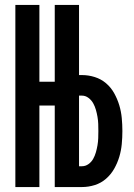

<svg xmlns="http://www.w3.org/2000/svg" viewBox="-20 -755 540 775"><path d="M42 0V-735H139V-425H201V-735H299V-452H311Q337 -452 362.5 -444Q388 -436 408 -419Q428 -402 441 -378.5Q454 -355 461.5 -330Q469 -305 471.5 -278.5Q474 -252 474 -226Q474 -200 471.5 -173.5Q469 -147 461.5 -122Q454 -97 441 -74Q428 -51 408 -33.5Q388 -16 362.5 -8Q337 0 311 0H201V-329H139V0ZM311 -84Q325 -84 337 -92.5Q349 -101 356 -113.5Q363 -126 367 -140Q371 -154 373.5 -168.5Q376 -183 376.5 -197.5Q377 -212 377 -226Q377 -241 376.5 -255Q376 -269 373.5 -283.5Q371 -298 367 -312Q363 -326 356 -338.5Q349 -351 337 -360Q325 -369 311 -369H299V-84Z"/></svg>

Font: Iosevka
Style: Bold
Weight: 700
Monospace: yes
Designer: Belleve Invis
Foundry: Belleve Invis
Version: Version 32.5.0; ttfautohint (v1.8.4)